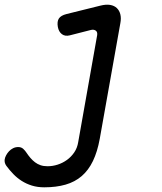

<svg xmlns="http://www.w3.org/2000/svg" viewBox="-72 -560 692 820"><path d="M343 -410Q345 -424 336.5 -429.5Q328 -435 316 -432L226 -409Q206 -404 192.5 -414Q179 -424 175 -445Q171 -468 179.5 -481Q188 -494 212 -500L357 -536Q381 -542 398.5 -539Q416 -536 427 -525.5Q438 -515 442 -498.5Q446 -482 442 -461L354 33Q344 88 325 127.5Q306 167 277 192Q248 217 208 228.5Q168 240 117 240Q88 240 64 232.5Q40 225 20.5 212.5Q1 200 -15 183.5Q-31 167 -45 148Q-50 141 -51.5 134Q-53 127 -52 121Q-51 113 -46 103.5Q-41 94 -33.5 86Q-26 78 -16 73Q-6 68 6 68Q19 68 27.5 76Q36 84 41 92Q49 104 58 114.5Q67 125 77.5 133Q88 141 101 145.5Q114 150 131 150Q153 150 174.5 143Q196 136 214 123Q232 110 245 91Q258 72 262 47Z"/></svg>

Font: Maple Mono NL
Style: Italic
Weight: 400
Italic angle: -10°
Monospace: yes
Designer: subframe7536
Version: Version 7.000